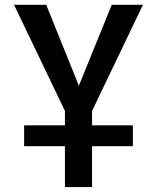

<svg xmlns="http://www.w3.org/2000/svg" viewBox="-20 -542 634 781"><path d="M78.1 52.7V-32.2H244.1V-90.8L37.1 -522.5H168L300.8 -193.4L434.6 -522.5H561.5L354.5 -90.8V-32.2H520.5V52.7H354.5V218.8H244.1V52.7Z"/></svg>

Font: Gen Shin Gothic Medium
Style: Regular
Weight: 500
Designer: [Source Han Sans]
Ryoko NISHIZUKA  (kana & ideographs); Paul D. Hunt (Latin, Greek & Cyrillic); Wenlong ZHANG  (bopomofo
Version: Version 1.002.20150607